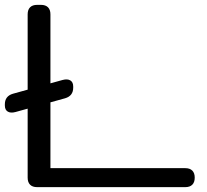

<svg xmlns="http://www.w3.org/2000/svg" viewBox="-20 -770 852 790"><path d="M132.8 -750H148.4Q167.5 -750 177.5 -740Q187.5 -730 187.5 -710.9V-78.1H742.2Q761.2 -78.1 771.2 -68.1Q781.2 -58.1 781.2 -39.1Q781.2 -20 771.2 -10Q761.2 0 742.2 0H132.8Q113.8 0 103.8 -10Q93.8 -20 93.8 -39.1V-710.9Q93.8 -730 103.8 -740Q113.8 -750 132.8 -750ZM0 -335.9V-340.8Q0 -374.5 33.2 -384.3L237.3 -440.9Q257.3 -446.3 269.3 -439.2Q281.2 -432.1 281.2 -414.1V-409.2Q281.2 -375.5 248 -365.7L43.9 -309.1Q23.9 -303.7 12 -310.8Q0 -317.9 0 -335.9Z"/></svg>

Font: Gyrochrome
Style: Regular
Weight: 400
Designer: David Moles
Foundry: David Moles
Version: Version 1.005;Glyphs 3.2.3 (3260)